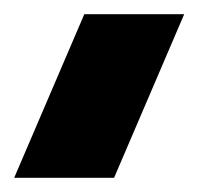

<svg xmlns="http://www.w3.org/2000/svg" viewBox="-40 -48 280 271"><path d="M-20 203 79 -28H220L121 203Z"/></svg>

Font: MuseoModerno SemiBold
Style: Bold
Weight: 700
Version: Version 1.001